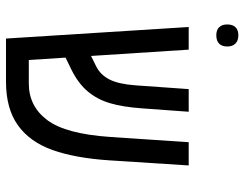

<svg xmlns="http://www.w3.org/2000/svg" viewBox="-107 -707 814 640"><g transform="rotate(90 300.0 -387.0)"><path d="M70 -609H145.5L166.5 -283.5L201 -300.5Q230 -315 245.2 -345.5Q260.5 -376 264.5 -432.5L277 -609H352.5L341 -451Q336.5 -389 324 -346.8Q311.5 -304.5 285 -272.8Q258.5 -241 212 -218L172 -198.5L180 -76H258Q334.5 -76 380.5 -137.8Q426.5 -199.5 436.5 -347.5L454 -609H531.5L514.5 -345Q507 -231 480.2 -155.5Q453.5 -80 398 -40Q342.5 0 252.5 0H108.5ZM61.5 -737.5Q61.5 -755.5 70.8 -765Q80 -774.5 97.5 -774.5Q115.5 -774.5 125.2 -764.8Q135 -755 135 -737.5Q135 -720 125.5 -710.5Q116 -701 97.5 -701Q80 -701 70.8 -710.5Q61.5 -720 61.5 -737.5Z"/></g></svg>

Font: JuliaMono Light
Style: Italic
Weight: 300
Italic angle: -9°
Monospace: yes
Designer: cormullion
Foundry: corm
Version: Version 0.054; ttfautohint (v1.8.4)